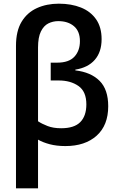

<svg xmlns="http://www.w3.org/2000/svg" viewBox="-20 -785 640 1045"><path d="M67 -535Q67 -616 97.5 -666.5Q128 -717 181 -741Q234 -765 300 -765Q368 -765 420.5 -744Q473 -723 503 -680Q533 -637 533 -572Q533 -502 496 -459.5Q459 -417 390 -406V-402Q475 -392 522 -345Q569 -298 569 -207Q569 -103 506 -46.5Q443 10 336 10Q288 10 250.5 0Q213 -10 187 -25V240H67ZM313 -87Q384 -87 417 -120.5Q450 -154 450 -217Q450 -287 407 -317Q364 -347 300 -347H256V-444H291Q355 -444 385 -476.5Q415 -509 415 -561Q415 -615 382.5 -642.5Q350 -670 297 -670Q268 -670 243 -657.5Q218 -645 202.5 -613.5Q187 -582 187 -526V-125Q208 -111 239 -99Q270 -87 313 -87Z"/></svg>

Font: Noto Sans Mono SemiBold
Style: Regular
Weight: 600
Designer: Monotype Design Team
Foundry: Monotype Imaging Inc.
Version: Version 2.014; ttfautohint (v1.8.4.7-5d5b)